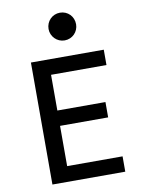

<svg xmlns="http://www.w3.org/2000/svg" viewBox="-101 -1017 802 1085"><g transform="rotate(-10 300.0 -474.5)"><path d="M110 0H528V-88H210V-319H486V-407H210V-612H528V-700H110ZM241 -869C241 -826 276 -790 320 -790C365 -790 399 -826 399 -869C399 -914 365 -949 320 -949C276 -949 241 -914 241 -869Z"/></g></svg>

Font: CommitMono
Style: 500Regular
Weight: 500
Monospace: yes
Designer: Eigil Nikolajsen
Foundry: Eigil Nikolajsen
Version: Version 1.143